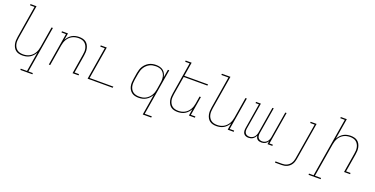

<svg xmlns="http://www.w3.org/2000/svg" viewBox="-25 -1655 5451 2791"><g transform="rotate(20 2700.0 -260.0)"><path d="M474 215H288L287 196H384L434 -105Q420 -79 399.5 -56.5Q379 -34 353 -19Q327 -4 298.5 2Q270 8 242 8Q214 8 187 1.5Q160 -5 139 -21Q118 -37 105 -60.5Q92 -84 86 -111Q80 -138 81 -166.5Q82 -195 87 -223L168 -716H99V-735H192L107 -220Q103 -195 101.5 -169Q100 -143 105 -119Q110 -95 122 -74Q134 -53 153 -38Q172 -23 196.5 -17Q221 -11 247 -11Q271 -11 295.5 -16Q320 -21 343 -33Q366 -45 385 -63.5Q404 -82 417.5 -104.5Q431 -127 438.5 -151Q446 -175 450 -199L503 -520H524L405 196H474Z M650 0 733 -501H664V-520H757L739 -415Q754 -441 774 -463.5Q794 -486 820 -501Q846 -516 874.5 -522Q903 -528 931 -528Q959 -528 986.5 -521.5Q1014 -515 1035 -499Q1056 -483 1069 -459.5Q1082 -436 1088 -409Q1094 -382 1093 -353.5Q1092 -325 1087 -297L1041 -19H1110V0H1017L1066 -300Q1071 -325 1072 -351Q1073 -377 1068 -401Q1063 -425 1051 -446Q1039 -467 1020.5 -482Q1002 -497 977.5 -503Q953 -509 927 -509Q903 -509 878 -504Q853 -499 830 -487Q807 -475 788 -456.5Q769 -438 756 -415.5Q743 -393 735.5 -369Q728 -345 724 -321L671 0Z M1250 0 1333 -501H1264V-520H1357L1274 -19H1641L1638 0Z M2043 -11Q2067 -11 2092 -15.5Q2117 -20 2140 -32Q2163 -44 2182.5 -62.5Q2202 -81 2216 -103.5Q2230 -126 2238 -150Q2246 -174 2250 -199L2266 -299Q2271 -325 2271.5 -351Q2272 -377 2267 -401Q2262 -425 2249.5 -446.5Q2237 -468 2218 -482.5Q2199 -497 2174 -503Q2149 -509 2123 -509Q2099 -509 2073.5 -504.5Q2048 -500 2025 -487.5Q2002 -475 1982.5 -456.5Q1963 -438 1949.5 -415.5Q1936 -393 1928 -369Q1920 -345 1916 -320L1899 -220Q1895 -194 1894 -168.5Q1893 -143 1898 -118.5Q1903 -94 1915.5 -73Q1928 -52 1947.5 -37.5Q1967 -23 1992 -17Q2017 -11 2043 -11ZM2181 215 2234 -106Q2220 -79 2198.5 -56.5Q2177 -34 2150.5 -19Q2124 -4 2095.5 2Q2067 8 2038 8Q2009 8 1982 1.5Q1955 -5 1933.5 -21Q1912 -37 1898 -60Q1884 -83 1878 -110Q1872 -137 1873 -165.5Q1874 -194 1879 -223L1895 -323Q1900 -350 1908 -376.5Q1916 -403 1931 -427Q1946 -451 1967 -471Q1988 -491 2013.5 -504.5Q2039 -518 2066 -523Q2093 -528 2120 -528Q2150 -528 2179 -520.5Q2208 -513 2230 -495.5Q2252 -478 2264.5 -452.5Q2277 -427 2283 -398L2303 -520H2324L2205 196H2315L2312 215Z M2642 8Q2614 8 2587 1.5Q2560 -5 2539 -21Q2518 -37 2505 -60.5Q2492 -84 2486 -111Q2480 -138 2481 -166.5Q2482 -195 2487 -223L2568 -716H2499V-735H2592L2557 -520H2924L2921 -501H2554L2507 -220Q2503 -195 2501.5 -169Q2500 -143 2505 -119Q2510 -95 2522 -74Q2534 -53 2553 -38Q2572 -23 2596.5 -17Q2621 -11 2647 -11Q2671 -11 2695.5 -16Q2720 -21 2743 -33Q2766 -45 2785 -63.5Q2804 -82 2817.5 -104.5Q2831 -127 2838.5 -151Q2846 -175 2850 -199L2868 -312H2889L2841 -19H2910V0H2817L2834 -105Q2820 -79 2799.5 -56.5Q2779 -34 2753 -19Q2727 -4 2698.5 2Q2670 8 2642 8Z M3242 8Q3214 8 3187 1.5Q3160 -5 3139 -21Q3118 -37 3105 -60.5Q3092 -84 3086 -111Q3080 -138 3081 -166.5Q3082 -195 3087 -223L3168 -716H3058L3061 -735H3192L3107 -220Q3103 -195 3101.5 -169Q3100 -143 3105 -119Q3110 -95 3122 -74Q3134 -53 3153 -38Q3172 -23 3196.5 -17Q3221 -11 3247 -11Q3271 -11 3295.5 -16Q3320 -21 3343 -33Q3366 -45 3385 -63.5Q3404 -82 3417.5 -104.5Q3431 -127 3438.5 -151Q3446 -175 3450 -199L3503 -520H3524L3441 -19H3510V0H3417L3434 -105Q3420 -79 3399.5 -56.5Q3379 -34 3353 -19Q3327 -4 3298.5 2Q3270 8 3242 8Z M3739 8Q3716 8 3695.5 -0.5Q3675 -9 3663.5 -27Q3652 -45 3651 -68Q3650 -91 3654 -114L3718 -501H3666V-520H3741L3673 -110Q3670 -91 3672 -72.5Q3674 -54 3683.5 -39.5Q3693 -25 3710 -18Q3727 -11 3746 -11Q3766 -11 3785.5 -19Q3805 -27 3819.5 -42.5Q3834 -58 3842 -78Q3850 -98 3853 -117L3920 -520H3940L3872 -110Q3869 -91 3871 -72.5Q3873 -54 3882.5 -39.5Q3892 -25 3909 -18Q3926 -11 3945 -11Q3965 -11 3984.5 -19Q4004 -27 4018.5 -42.5Q4033 -58 4041 -78Q4049 -98 4052 -117L4119 -520H4139L4056 -19H4108V0H4033L4040 -47Q4032 -34 4020.5 -23Q4009 -12 3995.5 -5Q3982 2 3967 5Q3952 8 3938 8Q3921 8 3905.5 4Q3890 0 3878 -10Q3866 -20 3859.5 -34Q3853 -48 3850 -64Q3843 -48 3831.5 -34Q3820 -20 3805 -10Q3790 0 3773 4Q3756 8 3739 8Z M4227 215V196H4327Q4345 196 4364 193Q4383 190 4401 181.5Q4419 173 4434.5 159.5Q4450 146 4460.5 129.5Q4471 113 4477.5 94.5Q4484 76 4487 57L4580 -501H4511V-520H4603L4507 60Q4503 81 4496.5 101.5Q4490 122 4477.5 141Q4465 160 4447.5 175Q4430 190 4410 199Q4390 208 4369 211.5Q4348 215 4327 215Z M4932 215H4746V196H4817L4968 -716H4899V-735H4992L4939 -415Q4954 -441 4974 -463.5Q4994 -486 5020 -501Q5046 -516 5074.5 -522Q5103 -528 5131 -528Q5159 -528 5186.5 -521.5Q5214 -515 5235 -499Q5256 -483 5269 -459.5Q5282 -436 5288 -409Q5294 -382 5293 -353.5Q5292 -325 5287 -297L5241 -19H5310V0H5217L5266 -300Q5271 -325 5272 -351Q5273 -377 5268 -401Q5263 -425 5251 -446Q5239 -467 5220.5 -482Q5202 -497 5177.5 -503Q5153 -509 5127 -509Q5103 -509 5078 -504Q5053 -499 5030 -487Q5007 -475 4988 -456.5Q4969 -438 4956 -415.5Q4943 -393 4935.5 -369Q4928 -345 4924 -321L4838 196H4932Z"/></g></svg>

Font: Iosevka HT Thin Extended
Style: Italic
Weight: 100
Width: 7
Italic angle: -9°
Monospace: yes
Designer: Belleve Invis
Foundry: Belleve Invis
Version: Version 32.3.0; ttfautohint (v1.8.4)